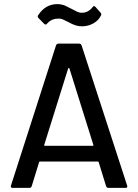

<svg xmlns="http://www.w3.org/2000/svg" viewBox="-20 -912 670 932"><path d="M588.9 0H506.8Q498 0 495.1 -7.8L459 -125Q457.5 -127.9 455.1 -127.9H173.8Q171.4 -127.9 169.9 -125L133.8 -7.8Q130.9 0 122.1 0H41Q29.8 0 33.2 -11.2L252 -691.9Q255.4 -700.2 264.2 -700.2H363.8Q372.6 -700.2 376 -691.9L597.2 -11.2L598.1 -6.8Q598.1 0 588.9 0ZM311 -580.1 194.8 -209Q193.4 -204.1 199.2 -204.1H429.2Q434.6 -204.1 433.1 -209L316.9 -580.1Q314.9 -582 314 -582Q313 -582 311 -580.1ZM377 -784.2Q347.7 -784.2 313 -804.2Q292.5 -814.9 283.7 -818.4Q274.9 -821.8 264.2 -821.8Q231.4 -821.8 210.9 -799.8L207 -795.9Q205.6 -793 202.1 -793Q197.8 -793 194.8 -795.9L167 -824.2Q160.6 -830.6 165 -837.9Q200.2 -892.1 258.8 -892.1Q269.5 -892.1 280 -889.6Q290.5 -887.2 296.1 -884.5Q301.8 -881.8 312.3 -876.5Q322.8 -871.1 327.1 -869.1Q333.5 -866.2 342.5 -861.3Q351.6 -856.4 355.2 -854.7Q358.9 -853 364.7 -851.6Q370.6 -850.1 377 -850.1Q408.2 -850.1 429.2 -877Q435.1 -886.7 442.9 -878.9L467.8 -851.1Q474.1 -843.3 470.2 -836.9Q458.5 -812.5 432.9 -798.3Q407.2 -784.2 377 -784.2Z"/></svg>

Font: Gruenseis Font Medium
Style: Regular
Weight: 500
Designer: Jeremy Tribby
Foundry: Tribby Type
Version: Version 1.408;Glyphs 3.1.2 (3151)